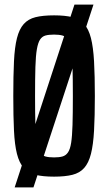

<svg xmlns="http://www.w3.org/2000/svg" viewBox="-20 -763 472 838"><path d="M44 55 305 -743H388L126 55ZM216 8Q167 8 135 0Q103 -8 83.5 -30Q64 -52 54 -91.5Q44 -131 41 -193Q38 -255 38 -344Q38 -433 41 -495Q44 -557 54 -596.5Q64 -636 83.5 -658Q103 -680 135 -688Q167 -696 216 -696Q264 -696 296 -688Q328 -680 347.5 -658Q367 -636 377 -596.5Q387 -557 390.5 -495Q394 -433 394 -344Q394 -255 390.5 -193Q387 -131 377 -91.5Q367 -52 347.5 -30Q328 -8 296 0Q264 8 216 8ZM216 -76Q238 -76 252.5 -80Q267 -84 276.5 -97.5Q286 -111 290.5 -139.5Q295 -168 296.5 -217.5Q298 -267 298 -344Q298 -421 296.5 -470.5Q295 -520 290.5 -548.5Q286 -577 276.5 -590.5Q267 -604 252.5 -608Q238 -612 216 -612Q193 -612 178.5 -608Q164 -604 155 -590.5Q146 -577 141 -548.5Q136 -520 134.5 -470.5Q133 -421 133 -344Q133 -267 134.5 -217.5Q136 -168 141 -139.5Q146 -111 155 -97.5Q164 -84 178.5 -80Q193 -76 216 -76Z"/></svg>

Font: Saira ExtraCondensed SemiBold
Style: Regular
Weight: 600
Width: 2
Designer: Hector Gatti with collaboration of the Omnibus-Type team
Foundry: Omnibus-Type
Version: Version 1.101